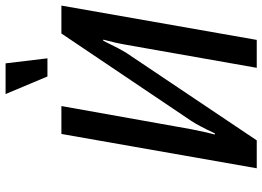

<svg xmlns="http://www.w3.org/2000/svg" viewBox="-146 -794 940 688"><g transform="rotate(-90 324.0 -450.0)"><path d="M394 -750 331 -900H441L459 -750ZM65 0 188 -700H288L205 -235Q190 -162 186 -150H190Q217 -208 235 -235L548 -700H648L525 0H425L507 -465Q514 -506 526 -550H522Q492 -488 477 -465L165 0Z"/></g></svg>

Font: Scada
Style: Italic
Weight: 400
Italic angle: -10°
Designer: Jovanny Lemonad
Foundry: Jovanny Lemonad
Version: Version 4.100;PS 004.100;hotconv 1.0.88;makeotf.lib2.5.64775